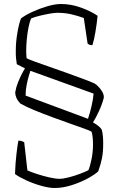

<svg xmlns="http://www.w3.org/2000/svg" viewBox="-20 -740 593 960"><path d="M253 200Q225 200 186 189Q147 178 111 161.5Q75 145 55 130Q57 74 62.5 28Q68 -18 72 -37Q82 -37 90 -34Q98 -31 101 -29L117 112Q137 121 166.5 130.5Q196 140 226.5 147Q257 154 278 154Q296 154 325 146.5Q354 139 381.5 128.5Q409 118 422 111Q430 93 437.5 56.5Q445 20 445 -17Q445 -34 443.5 -51Q442 -68 438 -81Q432 -86 402.5 -96.5Q373 -107 330.5 -122Q288 -137 240.5 -154.5Q193 -172 150.5 -189.5Q108 -207 81 -223Q68 -237 62 -251Q56 -265 56 -278Q60 -303 70 -328Q80 -353 90 -372Q100 -391 105 -398Q94 -403 84.5 -408.5Q75 -414 64 -419Q61 -441 60 -450.5Q59 -460 59 -467.5Q59 -475 59 -489Q59 -530 67 -576.5Q75 -623 85 -648Q106 -664 141.5 -680.5Q177 -697 216 -708.5Q255 -720 285 -720Q335 -720 385 -702Q435 -684 468 -661Q464 -621 457 -579.5Q450 -538 442 -514Q431 -514 425.5 -517Q420 -520 418 -522L399 -650Q369 -661 337 -668.5Q305 -676 267 -676Q252 -676 227 -671.5Q202 -667 177.5 -661Q153 -655 136 -648Q128 -631 122.5 -603Q117 -575 114 -544Q111 -513 111 -486Q111 -476 111.5 -466.5Q112 -457 113 -449Q121 -444 151 -433Q181 -422 223 -407.5Q265 -393 309.5 -377Q354 -361 392 -347Q430 -333 452 -323Q469 -313 485 -291Q501 -269 499 -251Q491 -219 475 -184.5Q459 -150 445 -128Q480 -108 489 -91Q493 -76 494.5 -58.5Q496 -41 496 -23Q496 20 490 50.5Q484 81 471 117Q454 133 418 152.5Q382 172 338 186Q294 200 253 200ZM420 -146Q429 -172 437.5 -208.5Q446 -245 448 -272L132 -386Q131 -383 125 -363.5Q119 -344 113.5 -317Q108 -290 108 -262Z"/></svg>

Font: Texturina 72pt Thin
Style: Regular
Weight: 100
Designer: Guillermo Torres Carreño
Foundry: Omnibus-Type
Version: Version 1.002; ttfautohint (v1.8.3)